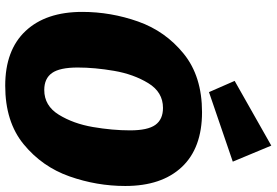

<svg xmlns="http://www.w3.org/2000/svg" viewBox="-178 -836 1035 718"><g transform="rotate(90 339.0 -477.5)"><path d="M676 -429Q676 -322 640 -220Q604 -118 520 -49Q436 20 301 20Q168 20 96.5 -56Q25 -132 25 -268Q25 -375 61 -477Q97 -579 181.5 -647.5Q266 -716 400 -716Q534 -716 605 -640.5Q676 -565 676 -429ZM233 -251Q233 -184 253.5 -155Q274 -126 317 -126Q376 -126 409.5 -180.5Q443 -235 455.5 -308Q468 -381 468 -447Q468 -513 447.5 -541.5Q427 -570 384 -570Q325 -570 291.5 -515Q258 -460 245.5 -387.5Q233 -315 233 -251ZM585 -831 325 -742 283 -838 525 -975Z"/></g></svg>

Font: FiraGO Heavy
Style: Italic
Weight: 900
Italic angle: -8°
Designer: bBox Type GmbH
Foundry: bBox Type GmbH
Version: Version 1.001